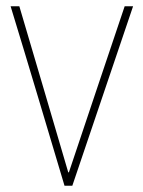

<svg xmlns="http://www.w3.org/2000/svg" viewBox="-20 -596 460 616"><path d="M187 0Q144 -144 101 -288Q58 -432 14 -576H42Q81 -443 120.5 -310Q160 -177 199 -43H201Q246 -177 290.5 -310Q335 -443 380 -576H407L212 0Z"/></svg>

Font: Noto Sans Syriac Western Thin
Style: Regular
Weight: 100
Designer: Patrick Giasson and the Monotype Design Team
Foundry: Monotype Imaging Inc.
Version: Version 3.000; ttfautohint (v1.8.4.7-5d5b)